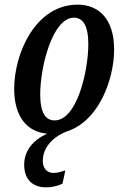

<svg xmlns="http://www.w3.org/2000/svg" viewBox="-20 -566 529 826"><path d="M249 224 261 167C240 174 225 178 209 178C183 178 164 158 164 127C164 56 227 14 266 0C406 -44 471 -226 471 -353C471 -489 401 -546 314 -546C132 -546 41 -335 41 -184C41 -62 98 2 183 9C125 35 84 80 84 143C84 205 119 240 179 240C204 240 228 234 249 224ZM215 -48C177 -48 153 -79 153 -160C153 -279 206 -490 298 -490C336 -490 360 -457 360 -376C360 -263 312 -48 215 -48Z"/></svg>

Font: Noto Serif Condensed Semi
Style: Italic
Weight: 600
Width: 3
Italic angle: -12°
Designer: Monotype Design Team
Foundry: Monotype Imaging Inc.
Version: Version 1.901